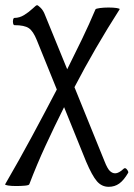

<svg xmlns="http://www.w3.org/2000/svg" viewBox="-50 -451 515 740"><path d="M-30 259Q24 166 72.5 76Q121 -14 169 -106L92 -296Q78 -331 61 -342.5Q44 -354 6 -354Q2 -354 0.5 -361Q-1 -368 0.5 -375Q2 -382 6 -382Q25 -382 43 -393Q61 -404 77 -419Q89 -431 93 -431Q96 -431 106.5 -421Q117 -411 124 -392L209 -184Q238 -242 266 -300Q294 -358 318 -415Q320 -418 335 -420Q350 -422 368.5 -422Q387 -422 400 -420Q413 -418 411 -415Q363 -340 319.5 -265Q276 -190 237 -115L353 171Q364 199 373.5 208Q383 217 394 217Q408 217 427 199Q433 194 439.5 202.5Q446 211 444 215Q427 244 409.5 256.5Q392 269 369 269Q342 269 323.5 247.5Q305 226 282 172L197 -38Q159 38 125.5 110.5Q92 183 63 259Q62 263 46.5 264.5Q31 266 12.5 266Q-6 266 -19 264Q-32 262 -30 259Z"/></svg>

Font: Junicode
Style: Regular
Weight: 400
Designer: Peter S. Baker
Version: Version 2.100; ttfautohint (v1.8.4)